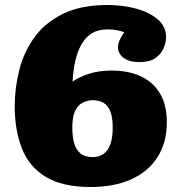

<svg xmlns="http://www.w3.org/2000/svg" viewBox="-20 -734 726 770"><path d="M344 16Q230 16 163 -25Q96 -66 67.5 -139.5Q39 -213 39 -308Q39 -380 57 -452Q75 -524 117 -583Q159 -642 231.5 -678Q304 -714 412 -714Q472 -714 525.5 -699.5Q579 -685 612.5 -656.5Q646 -628 646 -586Q646 -564 636 -540.5Q626 -517 603 -501Q580 -485 540 -485Q506 -485 487 -495Q468 -505 460.5 -518.5Q453 -532 453 -543Q453 -553 455.5 -561.5Q458 -570 463.5 -580.5Q469 -591 478 -605Q464 -610 448 -613Q432 -616 411 -616Q389 -616 369.5 -610Q350 -604 333.5 -589.5Q317 -575 304 -551Q291 -527 282.5 -491.5Q274 -456 271 -407Q297 -425 336.5 -438Q376 -451 428 -451Q495 -451 544.5 -428Q594 -405 621.5 -359.5Q649 -314 649 -244Q649 -162 611.5 -103.5Q574 -45 505.5 -14.5Q437 16 344 16ZM352 -104Q377 -104 395 -116.5Q413 -129 422.5 -155.5Q432 -182 432 -223Q432 -265 422 -288.5Q412 -312 394.5 -322Q377 -332 353 -332Q330 -332 311 -322Q292 -312 281 -288.5Q270 -265 270 -223Q270 -186 277.5 -159.5Q285 -133 303 -118.5Q321 -104 352 -104Z"/></svg>

Font: Literata Variable Black
Style: Regular
Weight: 900
Designer: Latin by Veronika Burian and Jose Scaglione. Greek by Irene Vlachou. Cyrillic by Vera Evstafieva.
Foundry: TypeTogether
Version: Version 3.021